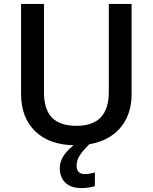

<svg xmlns="http://www.w3.org/2000/svg" viewBox="-20 -734 782 983"><path d="M87.9 0ZM653.8 -713.9V-252Q653.8 -172.9 619.9 -113.5Q585.9 -54.2 521.7 -22.2Q457.5 9.8 368.2 9.8Q235.4 9.8 161.6 -60.5Q87.9 -130.9 87.9 -253.9V-713.9H205.1V-262.2Q205.1 -173.8 246.1 -131.8Q287.1 -89.8 372.1 -89.8Q537.1 -89.8 537.1 -263.2V-713.9ZM372.1 113.8Q372.1 157.2 415 157.2Q436 157.2 465.8 148.9V219.2Q432.1 229 397.9 229Q342.8 229 314.5 201.4Q286.1 173.8 286.1 127Q286.1 95.2 304.7 64.9Q323.2 34.7 369.1 0H441.9Q408.2 32.2 390.1 58.8Q372.1 85.4 372.1 113.8Z"/></svg>

Font: Open Sans Semibold
Style: Regular
Weight: 600
Foundry: Ascender Corporation
Version: Version 1.10; ttfautohint (v1.5.65-e2d9)